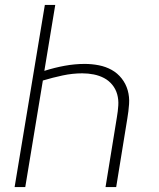

<svg xmlns="http://www.w3.org/2000/svg" viewBox="-20 -755 640 775"><path d="M39 0 161 -735H203L159 -469Q200 -482 241 -489.5Q282 -497 322 -497Q351 -497 379 -491.5Q407 -486 430.5 -473Q454 -460 471 -438.5Q488 -417 495.5 -390.5Q503 -364 501 -335Q499 -306 494 -277L449 0H406L452 -283Q456 -306 457.5 -329.5Q459 -353 453 -374.5Q447 -396 433 -413Q419 -430 400 -440Q381 -450 358.5 -454.5Q336 -459 312 -459Q273 -459 233 -450.5Q193 -442 153 -430L82 0Z"/></svg>

Font: Iosevka SS04 XLt Ex Obl
Style: Regular
Weight: 200
Width: 7
Italic angle: -9°
Monospace: yes
Designer: Belleve Invis
Foundry: Belleve Invis
Version: Version 19.0.0; ttfautohint (v1.8.4)